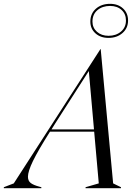

<svg xmlns="http://www.w3.org/2000/svg" viewBox="-101 -983 715 1003"><path d="M424 -727H425L490 -25L531 -5V0H346V-5L415 -25L391 -295H160Q98 -197 71.5 -142.5Q45 -88 45 -60Q45 -38 59.5 -27Q74 -16 104 -8L115 -5V0H-81V-5L-29 -25ZM390 -307 363 -612 188 -339 168 -307ZM371 -870Q371 -912 400 -937.5Q429 -963 474 -963Q516 -963 542 -938.5Q568 -914 568 -876Q568 -836 539 -810.5Q510 -785 466 -785Q424 -785 397.5 -809Q371 -833 371 -870ZM466 -796Q505 -796 531 -818Q557 -840 557 -876Q557 -910 534 -931Q511 -952 474 -952Q434 -952 408 -930Q382 -908 382 -870Q382 -838 405.5 -817Q429 -796 466 -796Z"/></svg>

Font: Nyght Serif Light Italic
Style: Regular
Weight: 300
Italic angle: -16°
Designer: Maksym Kobuzan
Version: Version 0.410